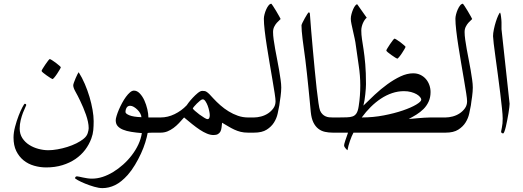

<svg xmlns="http://www.w3.org/2000/svg" viewBox="-20 -704 2776 1019"><path d="M477.1 -61Q477.1 -35.2 475.1 -13.4Q473.1 8.3 464.8 30.8Q453.1 63 431.9 91.1Q410.6 119.1 380.4 139.9Q350.1 160.6 311 172.6Q272 184.6 225.1 184.6Q192.4 184.6 160.9 175.5Q129.4 166.5 105.2 147Q81.1 127.4 66.4 97.7Q51.8 67.9 51.8 25.9Q51.8 -0.5 60.1 -31.7Q68.4 -63 78.9 -90.1Q89.4 -117.2 99.1 -135.3Q108.9 -153.3 110.8 -153.3Q114.3 -153.3 116.7 -152.1Q119.1 -150.9 119.1 -145.5Q119.1 -144 113.8 -133.3Q108.4 -122.6 101.8 -105.2Q95.2 -87.9 89.8 -66.2Q84.5 -44.4 84.5 -21.5Q84.5 7.3 98.6 29.1Q112.8 50.8 135 64.9Q157.2 79.1 184.3 86.2Q211.4 93.3 236.3 93.3Q258.3 93.3 284.9 88.6Q311.5 84 337.2 75.9Q362.8 67.9 386 56.4Q409.2 44.9 424.8 31.7Q440.4 19 445.6 2.4Q450.7 -14.2 450.7 -23.4Q450.7 -39.6 446.8 -57.9Q442.9 -76.2 436.3 -95.2Q429.7 -114.3 421.6 -133.3Q413.6 -152.3 405.3 -169.4Q392.6 -196.3 380.6 -217.3Q368.7 -238.3 368.7 -251.5Q368.7 -255.9 372.6 -266.6Q376.5 -277.3 381.3 -288.8Q386.2 -300.3 390.9 -309.6Q395.5 -318.8 397.5 -320.8Q415.5 -292.5 430.2 -258.3Q444.8 -224.1 455.1 -189.5Q465.3 -154.8 471.2 -121.3Q477.1 -87.9 477.1 -61ZM302.7 -347.2Q302.7 -344.7 296.9 -334.7Q291 -324.7 283.7 -313.5Q276.4 -302.2 268.8 -293.2Q261.2 -284.2 258.8 -284.2Q257.3 -284.2 248 -290Q238.8 -295.9 228.3 -303.2Q217.8 -310.5 209.2 -317.6Q200.7 -324.7 200.7 -327.6Q200.7 -330.1 206.8 -340.1Q212.9 -350.1 220.5 -361.3Q228 -372.6 235.1 -381.6Q242.2 -390.6 244.1 -390.6Q246.6 -390.6 256.3 -384.5Q266.1 -378.4 276.4 -370.6Q286.6 -362.8 294.7 -355.7Q302.7 -348.6 302.7 -347.2Z M824.7 0H799.3Q792 0 785.9 0.2Q779.8 0.5 774.9 0.5Q769 1 763.7 1.5Q759.8 23.4 751 52Q742.2 80.6 728.3 110.8Q714.4 141.1 696.5 170.9Q678.7 200.7 658.2 224.1Q624 262.2 591.1 278.3Q558.1 294.4 523.4 294.4Q504.9 294.4 479.7 287.1Q454.6 279.8 431.9 270.5Q409.2 261.2 393.8 252.7Q378.4 244.1 378.4 241.7Q378.4 237.8 381.1 234.9Q383.8 231.9 388.7 231.9Q393.1 231.9 401.1 233.9Q409.2 235.8 419.9 238Q430.7 240.2 442.9 242.2Q455.1 244.1 468.3 244.1Q496.1 244.1 524.7 234.9Q553.2 225.6 580.8 208.7Q608.4 191.9 633.5 169.4Q658.7 147 679.4 119.9Q700.2 92.8 714.1 63.2Q728 33.7 732.9 2.4Q702.1 0 676.5 -4.2Q650.9 -8.3 632.6 -15.9Q614.3 -23.4 604.2 -35.2Q594.2 -46.9 594.2 -65.9Q594.2 -74.2 598.9 -89.4Q603.5 -104.5 610.8 -121.8Q618.2 -139.2 627.9 -157.2Q637.7 -175.3 648.2 -189.7Q658.7 -204.1 669.7 -213.6Q680.7 -223.1 690.9 -223.1Q707.5 -223.1 721.9 -208Q736.3 -192.9 746.3 -170.9Q756.3 -148.9 762 -124Q767.6 -99.1 767.6 -80.6H824.7Q836.9 -80.6 844 -76.9Q851.1 -73.2 854.5 -67.9Q857.9 -62.5 858.9 -55.4Q859.9 -48.3 859.9 -40.5Q859.9 -32.7 858.9 -25.6Q857.9 -18.6 854.5 -12.9Q851.1 -7.3 844 -3.7Q836.9 0 824.7 0ZM730.5 -82Q730.5 -90.8 724.6 -101.6Q718.8 -112.3 709.7 -121.3Q700.7 -130.4 690.4 -136.5Q680.2 -142.6 670.9 -142.6Q658.2 -142.6 652.1 -132.6Q646 -122.6 646 -109.4Q646 -100.6 667 -92Q688 -83.5 730.5 -82Z M1319.8 0H1295.9Q1274.4 0 1256.8 -4.4Q1239.3 -8.8 1223.1 -16.4Q1207 -23.9 1191.4 -33.4Q1175.8 -43 1158.7 -52.7Q1157.2 -39.1 1155.8 -26.9Q1154.3 -14.6 1149.9 -6.1Q1145.5 2.4 1136.7 7.6Q1127.9 12.7 1113.3 12.7Q1096.7 12.7 1078.4 5.1Q1060.1 -2.4 1040.5 -15.4Q1021 -28.3 1000 -45.2Q979 -62 957 -80.6Q943.4 -64.9 929.7 -50.5Q916 -36.1 900.9 -24.9Q885.7 -13.7 868.9 -6.8Q852.1 0 832 0H808.1Q795.9 0 788.8 -3.7Q781.7 -7.3 778.3 -12.9Q774.9 -18.6 773.9 -25.6Q772.9 -32.7 772.9 -40.5Q772.9 -48.3 773.9 -55.4Q774.9 -62.5 778.3 -67.9Q781.7 -73.2 788.8 -76.9Q795.9 -80.6 808.1 -80.6H832Q870.6 -80.6 907 -98.4Q943.4 -116.2 970.7 -145Q971.2 -146.5 980.5 -158.7Q989.7 -170.9 1002.7 -184.8Q1015.6 -198.7 1029.5 -210.2Q1043.5 -221.7 1053.7 -221.7Q1061.5 -221.7 1066.7 -220.7Q1071.8 -219.7 1077.6 -215.8Q1083.5 -211.9 1091.6 -203.9Q1099.6 -195.8 1112.3 -181.6Q1128.9 -163.6 1149.4 -145.5Q1169.9 -127.4 1193.4 -113Q1216.8 -98.6 1242.7 -89.6Q1268.6 -80.6 1295.9 -80.6H1319.8Q1332 -80.6 1339.1 -76.9Q1346.2 -73.2 1349.9 -67.9Q1353.5 -62.5 1354.5 -55.4Q1355.5 -48.3 1355.5 -40.5Q1355.5 -32.7 1354.5 -25.6Q1353.5 -18.6 1349.9 -12.9Q1346.2 -7.3 1339.1 -3.7Q1332 0 1319.8 0ZM1093.3 -92.3Q1093.3 -101.1 1090.3 -115.2Q1087.4 -129.4 1082.3 -143.1Q1077.1 -156.7 1070.3 -166.7Q1063.5 -176.8 1056.2 -176.8Q1050.3 -176.8 1041.7 -169.7Q1033.2 -162.6 1024.4 -154.1Q1015.6 -145.5 1009.5 -137.9Q1003.4 -130.4 1003.4 -129.4Q1003.4 -125.5 1014.2 -116Q1024.9 -106.4 1038.3 -96.4Q1051.8 -86.4 1064 -79.1Q1076.2 -71.8 1080.1 -71.8Q1088.9 -71.8 1091.1 -78.9Q1093.3 -85.9 1093.3 -92.3Z M1472.7 -239.3Q1472.7 -229.5 1471.7 -216.8Q1470.7 -204.1 1469 -191.4Q1467.3 -178.7 1465.3 -166.3Q1463.4 -153.8 1462.4 -144.5Q1459 -126 1453.6 -101.1Q1448.2 -76.2 1434.3 -54Q1420.4 -31.7 1395.5 -15.9Q1370.6 0 1328.1 0H1304.2Q1292 0 1284.9 -3.7Q1277.8 -7.3 1274.4 -12.9Q1271 -18.6 1270 -25.6Q1269 -32.7 1269 -40.5Q1269 -48.3 1270 -55.4Q1271 -62.5 1274.4 -67.9Q1277.8 -73.2 1284.9 -76.9Q1292 -80.6 1304.2 -80.6H1328.1Q1345.7 -80.6 1366 -85.9Q1386.2 -91.3 1402.8 -102.3Q1419.4 -113.3 1430.9 -129.4Q1442.4 -145.5 1442.4 -166.5Q1442.4 -178.7 1437.7 -209.2Q1433.1 -239.7 1426 -280.3Q1418.9 -320.8 1411.1 -367.7Q1403.3 -414.6 1396.2 -459Q1389.2 -503.4 1384.8 -541.7Q1380.4 -580.1 1380.4 -604.5Q1380.4 -614.3 1383.8 -627.7Q1387.2 -641.1 1392.8 -653.8Q1398.4 -666.5 1405.5 -675.3Q1412.6 -684.1 1420.4 -684.1Q1420.9 -684.1 1429 -672.1Q1437 -660.2 1445.8 -645.3Q1454.6 -630.4 1461.9 -617.4Q1469.2 -604.5 1469.2 -603.5Q1469.2 -602.1 1463.1 -596.9Q1457 -591.8 1449.2 -583Q1441.4 -574.2 1435.3 -562Q1429.2 -549.8 1429.2 -534.2Q1429.2 -516.6 1432.4 -493.7Q1435.5 -470.7 1440.4 -443.8Q1445.3 -417 1450.9 -388.4Q1456.5 -359.9 1461.2 -332.8Q1465.8 -305.7 1469.2 -281.5Q1472.7 -257.3 1472.7 -239.3Z M1770 0H1746.1Q1724.6 0 1705.1 -4.2Q1685.5 -8.3 1669.7 -20.5Q1653.8 -32.7 1643.3 -54Q1632.8 -75.2 1629.4 -109.4Q1627 -135.3 1623.8 -168.5Q1620.6 -201.7 1616.9 -238.5Q1613.3 -275.4 1609.1 -313.2Q1605 -351.1 1600.6 -386.7Q1596.7 -416.5 1592.8 -444.6Q1588.9 -472.7 1585.9 -496.3Q1583 -520 1581.5 -538.8Q1580.1 -557.6 1580.1 -569.3Q1580.1 -572.8 1585.4 -583.7Q1590.8 -594.7 1597.7 -607.2Q1604.5 -619.6 1610.8 -629.2Q1617.2 -638.7 1619.1 -638.7Q1620.6 -638.7 1622.8 -636.2Q1625 -633.8 1625 -626Q1627.4 -589.8 1631.6 -540.8Q1635.7 -491.7 1640.6 -438.2Q1645.5 -384.8 1650.6 -331.3Q1655.8 -277.8 1660.6 -233.4Q1665.5 -189 1670.2 -157.7Q1674.8 -126.5 1678.7 -117.2Q1684.1 -105 1691.7 -97.7Q1699.2 -90.3 1708.3 -86.4Q1717.3 -82.5 1726.8 -81.5Q1736.3 -80.6 1746.1 -80.6H1770Q1782.2 -80.6 1789.3 -76.9Q1796.4 -73.2 1800 -67.9Q1803.7 -62.5 1804.7 -55.4Q1805.7 -48.3 1805.7 -40.5Q1805.7 -32.7 1804.7 -25.6Q1803.7 -18.6 1800 -12.9Q1796.4 -7.3 1789.3 -3.7Q1782.2 0 1770 0Z M2336.9 0H1856Q1851.6 7.8 1846.7 19.3Q1841.8 30.8 1837.4 43.7Q1833 56.6 1829.3 69.8Q1825.7 83 1824.2 93.3Q1818.8 89.4 1815.4 85Q1812 81.1 1809.1 76.7Q1806.2 72.3 1806.2 66.9Q1806.2 61.5 1812.7 41.7Q1819.3 22 1827.1 0H1753.4Q1741.2 0 1734.1 -3.7Q1727.1 -7.3 1723.6 -12.9Q1720.2 -18.6 1719.2 -25.6Q1718.3 -32.7 1718.3 -40.5Q1718.3 -48.3 1719.2 -55.4Q1720.2 -62.5 1723.6 -67.9Q1727.1 -73.2 1734.1 -76.9Q1741.2 -80.6 1753.4 -80.6H1777.3Q1801.8 -80.6 1820.6 -81.3Q1839.4 -82 1850.6 -85.9Q1863.3 -89.8 1871.6 -102.1Q1879.9 -114.3 1883.8 -141.1Q1888.2 -168.9 1890.1 -196Q1892.1 -223.1 1892.1 -250.5Q1892.1 -302.7 1883.8 -356.4Q1875.5 -410.2 1868.7 -461.9Q1866.7 -479.5 1862.3 -499.5Q1857.9 -519.5 1853.5 -539.1Q1849.1 -558.6 1845.5 -575.7Q1841.8 -592.8 1841.8 -604.5Q1841.8 -616.2 1845.5 -629.6Q1849.1 -643.1 1854.2 -654.8Q1859.4 -666.5 1865 -673.8Q1870.6 -681.2 1876 -681.2L1926.3 -609.9Q1920.4 -605.5 1915.3 -597.9Q1910.2 -590.3 1906.2 -581.3Q1902.3 -572.3 1899.9 -562.3Q1897.5 -552.2 1897.5 -542.5Q1897.5 -520 1901.1 -496.3Q1904.8 -472.7 1909.7 -440.4Q1914.6 -408.2 1918.5 -364Q1922.4 -319.8 1922.4 -257.3Q1922.4 -247.6 1921.4 -233.4Q1920.4 -219.2 1918.7 -203.4Q1917 -187.5 1914.6 -172.1Q1912.1 -156.7 1908.7 -143.6Q1935.5 -170.4 1968.3 -200.9Q2001 -231.4 2035.9 -256.8Q2070.8 -282.2 2105.7 -298.6Q2140.6 -314.9 2172.9 -314.9Q2194.3 -314.9 2211.4 -306.6Q2228.5 -298.3 2240.5 -284.4Q2252.4 -270.5 2258.8 -252.4Q2265.1 -234.4 2265.1 -215.3Q2265.1 -186.5 2254.6 -164.1Q2244.1 -141.6 2227.3 -125Q2210.4 -108.4 2189.9 -95.7Q2169.4 -83 2149.4 -72.8Q2155.8 -72.8 2168.7 -74Q2181.6 -75.2 2197.8 -76.7Q2213.9 -78.1 2231.4 -79.3Q2249 -80.6 2265.1 -80.6H2336.9Q2349.1 -80.6 2356.2 -76.9Q2363.3 -73.2 2366.7 -67.9Q2370.1 -62.5 2371.1 -55.4Q2372.1 -48.3 2372.1 -40.5Q2372.1 -32.7 2371.1 -25.6Q2370.1 -18.6 2366.7 -12.9Q2363.3 -7.3 2356.2 -3.7Q2349.1 0 2336.9 0ZM2215.8 -175.3Q2215.8 -181.2 2209.2 -189.2Q2202.6 -197.3 2190.7 -204.1Q2178.7 -210.9 2161.6 -215.6Q2144.5 -220.2 2124 -220.2Q2091.8 -220.2 2060.8 -209.7Q2029.8 -199.2 2001.5 -180.4Q1973.1 -161.6 1947.5 -136.2Q1921.9 -110.8 1899.9 -80.6Q1960.4 -80.6 2017.1 -91.6Q2073.7 -102.5 2117.9 -117.7Q2162.1 -132.8 2189 -148.9Q2215.8 -165 2215.8 -175.3ZM2132.3 -455.6Q2132.3 -453.1 2126.5 -443.1Q2120.6 -433.1 2113.3 -421.9Q2106 -410.6 2098.4 -401.6Q2090.8 -392.6 2088.4 -392.6Q2086.9 -392.6 2077.6 -398.4Q2068.4 -404.3 2057.9 -411.6Q2047.4 -418.9 2038.8 -426Q2030.3 -433.1 2030.3 -436Q2030.3 -438.5 2036.4 -448.5Q2042.5 -458.5 2050 -469.7Q2057.6 -481 2064.7 -490Q2071.8 -499 2073.7 -499Q2076.2 -499 2085.9 -492.9Q2095.7 -486.8 2106 -479Q2116.2 -471.2 2124.3 -464.1Q2132.3 -457 2132.3 -455.6Z M2489.3 -239.3Q2489.3 -229.5 2488.3 -216.8Q2487.3 -204.1 2485.6 -191.4Q2483.9 -178.7 2481.9 -166.3Q2480 -153.8 2479 -144.5Q2475.6 -126 2470.2 -101.1Q2464.8 -76.2 2450.9 -54Q2437 -31.7 2412.1 -15.9Q2387.2 0 2344.7 0H2320.8Q2308.6 0 2301.5 -3.7Q2294.4 -7.3 2291 -12.9Q2287.6 -18.6 2286.6 -25.6Q2285.6 -32.7 2285.6 -40.5Q2285.6 -48.3 2286.6 -55.4Q2287.6 -62.5 2291 -67.9Q2294.4 -73.2 2301.5 -76.9Q2308.6 -80.6 2320.8 -80.6H2344.7Q2362.3 -80.6 2382.6 -85.9Q2402.8 -91.3 2419.4 -102.3Q2436 -113.3 2447.5 -129.4Q2459 -145.5 2459 -166.5Q2459 -178.7 2454.3 -209.2Q2449.7 -239.7 2442.6 -280.3Q2435.5 -320.8 2427.7 -367.7Q2419.9 -414.6 2412.8 -459Q2405.8 -503.4 2401.4 -541.7Q2397 -580.1 2397 -604.5Q2397 -614.3 2400.4 -627.7Q2403.8 -641.1 2409.4 -653.8Q2415 -666.5 2422.1 -675.3Q2429.2 -684.1 2437 -684.1Q2437.5 -684.1 2445.6 -672.1Q2453.6 -660.2 2462.4 -645.3Q2471.2 -630.4 2478.5 -617.4Q2485.8 -604.5 2485.8 -603.5Q2485.8 -602.1 2479.7 -596.9Q2473.6 -591.8 2465.8 -583Q2458 -574.2 2451.9 -562Q2445.8 -549.8 2445.8 -534.2Q2445.8 -516.6 2449 -493.7Q2452.1 -470.7 2457 -443.8Q2461.9 -417 2467.5 -388.4Q2473.1 -359.9 2477.8 -332.8Q2482.4 -305.7 2485.8 -281.5Q2489.3 -257.3 2489.3 -239.3Z M2684.6 -153.3Q2684.6 -147.9 2683.1 -134.3Q2681.6 -120.6 2678.7 -103.3Q2675.8 -85.9 2672.1 -66.9Q2668.5 -47.9 2664.8 -32.2Q2661.1 -16.6 2657.2 -6.3Q2653.3 3.9 2650.4 3.9Q2639.6 3.9 2639.6 -6.3Q2639.6 -9.8 2643.8 -28.1Q2647.9 -46.4 2647.9 -75.2Q2647.9 -93.3 2644 -130.1Q2640.1 -167 2634.5 -212.6Q2628.9 -258.3 2622.3 -307.4Q2615.7 -356.4 2609.9 -398.9Q2604 -441.4 2600.3 -472.4Q2596.7 -503.4 2596.7 -512.2Q2596.7 -526.9 2601.1 -548.1Q2605.5 -569.3 2611.6 -588.6Q2617.7 -607.9 2624.3 -622.1Q2630.9 -636.2 2634.3 -637.2Q2635.7 -635.3 2637 -628.9Q2638.2 -622.6 2639.2 -614.7Q2640.1 -606.9 2640.9 -598.9Q2641.6 -590.8 2641.6 -585.9V-549.3Z"/></svg>

Font: Accordance
Style: Italic
Weight: 400
Italic angle: -11°
Version: Version 1.2 (build January 31, 2020) Miklal Software Solutio